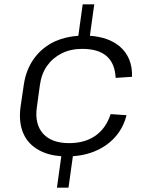

<svg xmlns="http://www.w3.org/2000/svg" viewBox="-20 -810 648 880"><path d="M412 -790 392 -646Q478 -640 529 -597Q588 -546 585 -458L510 -453Q507 -519 469 -552.5Q431 -586 357 -586Q304 -586 263 -565.5Q222 -545 196 -508.5Q170 -472 163 -421L149 -319Q138 -242 177 -198Q216 -154 297 -154Q369 -154 417.5 -188Q466 -222 487 -287L560 -282Q538 -195 465 -144Q401 -100 314 -94L294 50H241L261 -94Q202 -98 160 -121Q109 -148 87 -198.5Q65 -249 74 -319L89 -421Q99 -490 135.5 -541Q172 -592 231 -620Q280 -642 339 -646L359 -790Z"/></svg>

Font: Pathway Extreme 8pt Thin 12pt Light
Style: Italic
Weight: 300
Italic angle: -8°
Version: Version 1.001;gftools[0.9.26]